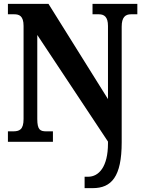

<svg xmlns="http://www.w3.org/2000/svg" viewBox="-20 -734 741 994"><path d="M418 240H460C557 240 610 181 610 3V-596C610 -645 629 -660 658 -660H691V-714H459V-660H492C519 -660 539 -647 539 -600V-221L231 -714H21V-660H54C79 -660 102 -652 102 -600V-118C102 -62 80 -54 47 -54H21V0H254V-54H220C188 -54 173 -62 173 -118V-553L539 -1V9C539 129 492 181 436 181H418Z"/></svg>

Font: Noto Serif Sinhala Condensed ExtraBold
Style: Regular
Weight: 800
Width: 3
Designer: Jelle Bosma - Monotype Design Team
Foundry: Monotype Imaging Inc.
Version: Version 2.007